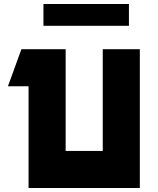

<svg xmlns="http://www.w3.org/2000/svg" viewBox="-20 -948 795 968"><path d="M20 -513 88 -700H311V-187H498V-700H685V0H124V-513ZM199 -928H630V-818H199Z"/></svg>

Font: Clickuper
Style: Bold
Weight: 700
Designer: Denis Ignatov
Foundry: Denis Ignatov
Version: Version 1.10 April 16, 2021